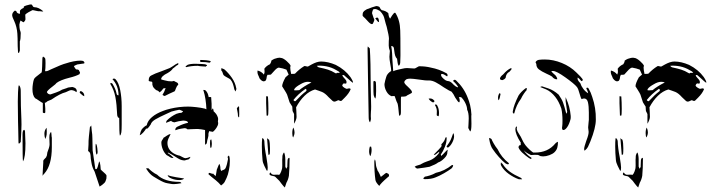

<svg xmlns="http://www.w3.org/2000/svg" viewBox="-20 -752 3159 852"><path d="M57 -603Q57 -592 58 -582Q58 -544 60 -519Q62 -517 63 -517Q65 -517 66 -522Q67 -527 68 -528V-568Q72 -577 72 -606Q72 -608 70.5 -613Q69 -618 68 -620Q66 -630 66 -643Q66 -646 68 -652.5Q70 -659 71 -661Q75 -659 77.5 -657Q80 -655 84 -653Q87 -655 90 -659Q93 -663 93 -667L92 -687Q95 -691 106 -697.5Q117 -704 124 -707Q128 -707 138 -704.5Q148 -702 153 -702Q155 -703 162.5 -701.5Q170 -700 172 -702Q151 -720 133 -720Q128 -720 126 -724Q124 -728 122 -730.5Q120 -733 113 -732Q94 -728 86 -723L85 -717Q76 -714 70 -707Q67 -701 69 -691Q55 -691 52 -703L46 -705Q34 -696 34 -685Q34 -677 43 -659Q55 -633 57 -603ZM308 -458Q309 -456 312.5 -450.5Q316 -445 318 -444Q329 -444 331 -439Q331 -437 333 -434.5Q335 -432 335 -430Q335 -429 333 -423Q317 -414 288 -407Q248 -397 231 -384Q229 -380 213 -368Q188 -349 188 -343Q193 -333 204 -333Q210 -335 228.5 -341.5Q247 -348 255 -354Q259 -356 265.5 -357.5Q272 -359 276 -361Q281 -364 288.5 -364.5Q296 -365 301 -366Q314 -363 318 -357Q321 -351 321 -348Q321 -346 318 -343Q317 -345 314 -346.5Q311 -348 310 -349Q301 -352 298 -352H296Q291 -352 284 -348.5Q277 -345 272 -343Q247 -337 208 -310L191 -303Q184 -296 179 -296Q182 -266 181 -254Q181 -253 180 -251.5Q179 -250 177 -250Q172 -250 170 -253V-295Q165 -297 153 -305.5Q141 -314 136 -316Q124 -328 124 -357Q124 -367 126 -380Q128 -393 130 -398Q131 -405 146 -416Q161 -427 165 -431Q166 -434 167 -457Q168 -480 168 -492Q168 -497 171 -501Q179 -496 180 -494Q182 -491 182 -472Q182 -446 180 -436H183Q189 -436 193 -438L208 -445L247 -462Q265 -469 270 -470Q309 -483 338 -483Q348 -483 352 -479Q356 -475 354 -471Q353 -470 343 -469Q333 -468 323 -466Q321 -465 315 -462.5Q309 -460 308 -458ZM470 -379Q486 -353 492 -321.5Q498 -290 500 -242Q500 -239 501.5 -236Q503 -233 503 -232Q505 -229 509 -229Q509 -159 512 -150Q517 -154 518.5 -165Q520 -176 520 -200V-245V-281Q520 -319 513.5 -352Q507 -385 493 -400Q487 -406 479 -401Q506 -371 506 -329Q501 -329 499 -332Q497 -335 497 -338Q493 -357 481 -377Q478 -384 470 -384ZM60 -213Q60 -187 61 -172L62 -121Q62 -115 64 -115Q67 -115 72 -122Q73 -137 74.5 -170Q76 -203 75 -220Q72 -279 72 -350Q72 -357 70 -364Q68 -371 64 -374Q61 -371 60 -343Q59 -315 59 -301ZM335 -339Q333 -341 334 -344Q335 -347 339 -348Q355 -341 354 -325Q347 -327 335 -339ZM372 -98Q373 -107 373 -127Q373 -135 379 -188L385 -195Q385 -189 387 -173Q390 -155 390 -137L391 -85L403 -2Q410 0 411 -6Q413 -8 416 -21Q419 -34 420 -36Q424 -32 425.5 -17.5Q427 -3 427 0Q430 4 440 12.5Q450 21 452 25Q453 27 452.5 33Q452 39 452 41Q449 54 443 60Q434 69 422 76L400 10L398 6Q389 -10 386 -29Q382 -49 382 -61Q381 -69 379.5 -73Q378 -77 371 -82ZM187 -185Q177 -175 177 -158Q177 -147 181 -135Q186 -146 187 -155Q188 -164 187 -185ZM82 -36Q93 -52 93 -116Q93 -131 91 -169Q91 -174 87 -176Q80 -175 80 -154Q80 -47 82 -36ZM169 24 170 4Q172 -20 172 -31V-37Q172 -42 179 -48Q186 -54 186 -58Q188 -59 189 -68Q190 -77 191 -78Q194 -85 197 -95Q200 -105 200 -111L199 -142Q199 -153 201 -158Q205 -166 206 -166Q208 -166 208.5 -154.5Q209 -143 210 -141V-99Q210 -19 177 18L168 28ZM413 -80V-77Q413 -68 408 -66Q404 -78 404 -100Q404 -110 405 -114Q411 -113 413 -80Z M908 -474H909Q914 -474 915 -481Q896 -486 871 -486Q868 -485 867.5 -482Q867 -479 871 -477Q896 -477 908 -474ZM640 -396Q640 -412 651 -417Q665 -425 697 -436L728 -448Q732 -449 738.5 -453Q745 -457 748 -459Q760 -468 770 -472Q772 -471 771.5 -468Q771 -465 769 -464Q764 -462 758 -456.5Q752 -451 747 -448Q741 -438 724 -428Q695 -414 695 -400Q699 -398 710 -395.5Q721 -393 726 -392L741 -391Q746 -391 752 -393Q756 -390 761 -388Q766 -386 768.5 -383.5Q771 -381 771 -376Q764 -370 760.5 -359.5Q757 -349 755 -347Q728 -335 711 -326Q704 -328 701 -331Q709 -343 715 -361Q704 -361 703 -357Q696 -347 688 -342Q687 -345 681.5 -348.5Q676 -352 673 -352Q662 -361 658.5 -368.5Q655 -376 656 -385Q656 -387 654.5 -388.5Q653 -390 651 -390Q644 -390 640 -393ZM806 -454Q830 -460 858 -460Q866 -458 878.5 -457.5Q891 -457 893 -456Q893 -459 899 -460L897 -464Q890 -468 875 -468L847 -469Q823 -469 812 -464Q806 -460 803 -457ZM963 -438Q966 -436 968 -429Q970 -422 972 -419Q975 -415 987.5 -408.5Q1000 -402 1003 -399Q1010 -390 1013.5 -380Q1017 -370 1020 -355Q1021 -354 1022 -351.5Q1023 -349 1024 -346Q1031 -356 1028 -362Q1024 -385 1009 -406.5Q994 -428 977 -443Q975 -445 970.5 -446.5Q966 -448 962 -450Q963 -448 962 -444Q961 -440 963 -438ZM740 -216 717 -207V-209Q717 -211 720 -217Q739 -236 763 -247Q777 -252 784 -251Q792 -255 792 -259Q790 -259 784 -262Q778 -265 775 -265Q772 -265 758.5 -261.5Q745 -258 741 -257Q727 -250 717 -246Q688 -233 670 -222.5Q652 -212 649 -200Q647 -198 641.5 -189.5Q636 -181 631 -181H628Q625 -175 616.5 -165Q608 -155 600 -152Q604 -170 609 -178Q621 -192 631 -196Q635 -216 654.5 -232.5Q674 -249 704 -260Q716 -265 737 -270Q775 -279 815 -279Q829 -279 851 -276.5Q873 -274 889 -270L896 -267Q894 -315 883 -350L882 -352Q882 -353 884 -353Q890 -353 893 -350Q903 -340 906 -321Q909 -322 917 -321Q920 -291 919 -264Q920 -264 921.5 -267Q923 -270 925 -271Q928 -264 928 -258Q932 -255 935 -251Q939 -248 943.5 -239Q948 -230 948 -224L947 -212Q950 -204 945.5 -194Q941 -184 934 -176Q927 -168 924 -167L908 -170L905 -159Q906 -150 902.5 -139Q899 -128 899 -124Q898 -117 896.5 -114.5Q895 -112 890 -110V-175Q870 -179 864 -179Q860 -180 849 -179.5Q838 -179 834 -179L812 -178Q806 -184 797 -183Q794 -182 784 -181Q774 -180 758 -174V-177Q758 -187 772 -192Q794 -203 814 -207V-208Q814 -216 793 -217Q773 -215 753 -209Q740 -212 740 -216ZM1040 -231Q1041 -232 1041.5 -233.5Q1042 -235 1041 -236Q1042 -243 1041.5 -257Q1041 -271 1041 -278Q1039 -280 1039 -280Q1037 -280 1034.5 -276Q1032 -272 1031 -271Q1031 -269 1033.5 -258Q1036 -247 1036 -237Q1039 -231 1040 -231ZM706 -141Q709 -142 719.5 -149.5Q730 -157 737 -157Q736 -154 731.5 -145.5Q727 -137 725 -130.5Q723 -124 723 -118Q723 -90 748 -73Q762 -64 778 -61Q781 -60 789.5 -55Q798 -50 803 -50Q809 -50 825 -56Q823 -48 815 -44Q811 -44 806 -42Q801 -40 797 -40Q786 -41 778.5 -44.5Q771 -48 759 -56Q744 -66 726 -75L724 -73L737 -64L750 -52L746 -51Q739 -51 734 -55Q729 -59 728 -59L719 -64Q708 -75 702 -90Q696 -105 696 -120Q696 -126 700 -131Q704 -136 706 -141ZM918 -133Q920 -121 920 -113Q920 -100 916 -95Q912 -96 912 -113Q912 -125 913 -130Q914 -133 918 -133ZM907 15Q911 15 917 17.5Q923 20 927 19Q927 21 931 24Q935 27 936 30Q938 27 939.5 16.5Q941 6 942 1Q951 -22 953 -25Q958 -18 958 -4Q958 -1 959.5 1.5Q961 4 961 7Q965 4 971.5 2Q978 0 981 -6Q988 -22 992 -47L990 -55Q990 -57 992.5 -59Q995 -61 996 -62Q1000 -53 1000 -38Q1000 -16 996 2Q992 24 985.5 37.5Q979 51 978 53Q975 61 961 71Q950 58 937 47.5Q924 37 920 34L905 21ZM631 0Q645 22 662 32L684 45Q708 59 722 61L739 64Q743 65 752 65Q763 65 785 61Q783 56 776 55Q709 55 677 23Q666 18 654.5 9Q643 0 639 -5Q633 -5 630 -6Q628 -3 631 0ZM775 47Q791 47 797 40Q789 39 762 34.5Q735 30 724 25Q725 34 741.5 40.5Q758 47 775 47Z M1151 -421Q1155 -430 1154 -437Q1153 -444 1153 -447Q1162 -460 1178 -467Q1184 -476 1184 -483Q1191 -488 1198 -491Q1201 -492 1212 -495L1221 -496Q1224 -496 1232 -494Q1245 -489 1259 -474Q1259 -474 1264 -469L1269 -462Q1270 -460 1268 -454V-451Q1268 -442 1272 -424Q1286 -424 1289 -425Q1308 -445 1329 -458Q1330 -459 1333 -459Q1336 -459 1340 -457.5Q1344 -456 1347 -457Q1352 -460 1363 -466Q1374 -472 1384.5 -475.5Q1395 -479 1405 -479Q1435 -479 1470 -464Q1511 -443 1535 -410Q1541 -401 1544.5 -393.5Q1548 -386 1545 -385Q1538 -390 1524.5 -402.5Q1511 -415 1507 -418Q1503 -420 1499 -419Q1500 -413 1506 -407Q1512 -401 1515.5 -395.5Q1519 -390 1517 -383Q1517 -381 1513 -381L1505 -382Q1498 -376 1499 -371Q1501 -367 1509 -362Q1517 -357 1520 -358Q1526 -360 1529 -360Q1535 -360 1536 -356Q1529 -338 1510 -319L1497 -306Q1495 -304 1492 -304Q1489 -304 1485.5 -306Q1482 -308 1480 -307Q1478 -306 1472.5 -303.5Q1467 -301 1464 -301Q1460 -301 1456 -304Q1453 -306 1438 -321Q1423 -338 1409 -344Q1402 -347 1394 -349.5Q1386 -352 1378 -355Q1353 -348 1331.5 -327Q1310 -306 1294 -276L1295 -260L1296 -233Q1296 -227 1292.5 -218Q1289 -209 1285 -203V-245Q1284 -249 1281 -254Q1278 -259 1278 -262L1277 -279Q1273 -284 1270.5 -289Q1268 -294 1265 -298L1254 -332Q1251 -339 1243 -351.5Q1235 -364 1232 -369Q1232 -382 1247 -409Q1251 -412 1254.5 -415.5Q1258 -419 1261 -421L1251 -443Q1236 -449 1217 -452Q1209 -451 1198 -438.5Q1187 -426 1182 -421Q1177 -420 1167 -420L1164 -413Q1162 -392 1154 -392L1151 -391Q1144 -391 1137 -398Q1130 -405 1130 -409L1126 -418Q1121 -428 1123 -439Q1140 -435 1151 -421ZM1395 -453Q1419 -448 1435 -443Q1451 -438 1469 -427Q1471 -426 1472.5 -426.5Q1474 -427 1474.5 -428Q1475 -429 1475 -429Q1476 -428 1488 -429Q1485 -435 1472 -441Q1452 -453 1429 -457.5Q1406 -462 1386 -460Q1390 -454 1395 -453ZM1293 -351Q1301 -351 1308 -352Q1328 -369 1362 -386Q1355 -389 1346 -389Q1331 -389 1313 -378Q1293 -367 1287 -358Q1285 -355 1285 -352Q1287 -351 1293 -351ZM1295 -307Q1318 -332 1338 -347Q1341 -350 1340 -353.5Q1339 -357 1336 -358Q1302 -334 1282 -308Q1289 -298 1295 -307ZM1161 -325Q1160 -305 1163 -239H1169Q1171 -243 1171 -269Q1171 -298 1169 -324ZM1287 -165Q1287 -174 1282 -186Q1277 -178 1277 -161Q1277 -147 1281 -142Q1287 -154 1287 -165ZM1142 -102Q1142 -74 1145 -42Q1146 -30 1153 -16Q1160 -2 1163 4Q1165 6 1165 6Q1168 6 1168 -9Q1168 -19 1162 -55Q1154 -94 1153 -126Q1153 -131 1148 -137Q1143 -143 1143 -132Q1142 -125 1142 -102ZM1171 -65Q1174 -64 1177 -68Q1178 -76 1178 -94Q1178 -119 1174 -132Q1173 -133 1170 -134.5Q1167 -136 1165 -140ZM1207 23Q1215 23 1219 24Q1224 19 1227.5 9.5Q1231 0 1232 -6Q1233 -15 1232.5 -30Q1232 -45 1233 -52V-56Q1233 -63 1236 -69Q1239 -75 1240 -75Q1242 -75 1244 -65Q1246 -55 1246 -46V-13Q1247 -12 1248 -8Q1249 -4 1250 -3Q1252 -5 1254 -9.5Q1256 -14 1255 -17L1256 -40Q1256 -47 1260.5 -50.5Q1265 -54 1265 -47Q1265 -5 1262 28Q1259 45 1251 59Q1245 76 1244 80Q1239 76 1229 63Q1220 49 1209 40L1202 33Q1199 30 1191.5 29Q1184 28 1181 26Q1176 25 1176 20Q1176 16 1180 13Q1186 24 1196 23.5Q1206 23 1207 23Z M1760 -323Q1759 -319 1759 -309V-266V-254Q1759 -237 1751 -239Q1747 -285 1744 -293Q1740 -299 1733 -321L1732 -325Q1724 -327 1718 -325Q1704 -330 1695 -346Q1686 -362 1686 -379Q1687 -386 1689.5 -395.5Q1692 -405 1694 -411Q1696 -419 1702.5 -426Q1709 -433 1716 -437Q1716 -447 1712 -467Q1708 -489 1708 -500Q1708 -506 1709 -513Q1710 -520 1710 -526Q1705 -539 1705 -550Q1705 -575 1706 -580Q1706 -593 1696 -633Q1693 -641 1684 -676Q1682 -683 1674.5 -693.5Q1667 -704 1661 -706Q1658 -708 1653 -710Q1648 -712 1644 -712L1637 -711Q1635 -709 1633 -703Q1631 -697 1631 -693Q1632 -689 1634.5 -682.5Q1637 -676 1638 -672Q1639 -671 1640 -668.5Q1641 -666 1641 -664Q1641 -661 1638.5 -655.5Q1636 -650 1635 -648Q1634 -645 1630 -645Q1624 -645 1613 -657Q1602 -669 1600 -671Q1598 -673 1594 -676.5Q1590 -680 1589 -683Q1589 -693 1591 -697Q1595 -704 1603 -708Q1608 -712 1614 -713Q1630 -720 1649 -725H1651Q1658 -725 1664 -721Q1665 -718 1668 -713.5Q1671 -709 1674 -707Q1684 -705 1689.5 -702.5Q1695 -700 1703 -694Q1704 -691 1704.5 -684.5Q1705 -678 1711 -669Q1730 -702 1735 -694Q1755 -662 1756 -617Q1757 -600 1757 -513V-505Q1757 -485 1756 -474Q1755 -463 1749 -460Q1745 -466 1744 -476Q1743 -486 1742 -491Q1736 -497 1733.5 -505.5Q1731 -514 1730 -523.5Q1729 -533 1728 -538Q1727 -542 1725 -544.5Q1723 -547 1716 -548Q1719 -532 1720 -514Q1721 -496 1721 -490L1725 -436Q1733 -440 1747 -443Q1761 -446 1765 -447Q1777 -450 1786 -450Q1794 -450 1802 -449Q1810 -448 1819 -448Q1822 -448 1830 -453Q1838 -458 1840 -458Q1868 -458 1892 -452Q1929 -445 1961 -427Q1966 -424 1966 -418Q1966 -412 1962 -414Q1944 -427 1938 -423Q1937 -422 1937 -420Q1937 -414 1942 -409Q1957 -392 1970 -392Q1980 -391 1992 -377Q2001 -368 2009 -365Q2010 -364 2011 -365Q2012 -366 2013 -366Q2005 -380 1992 -391L1991 -393Q1991 -396 1995.5 -397.5Q2000 -399 2004 -395Q2039 -362 2056 -317Q2061 -305 2066 -286Q2071 -265 2072 -243Q2071 -241 2071.5 -227Q2072 -213 2072 -203Q2072 -169 2066 -169L2058 -184Q2058 -191 2059 -201.5Q2060 -212 2060 -226Q2060 -252 2053 -265Q2053 -278 2045 -294.5Q2037 -311 2026 -321H2016Q2020 -314 2020 -306.5Q2020 -299 2018 -298H2017Q2013 -298 2000 -319Q1997 -326 1992 -334Q1987 -342 1984 -345Q1977 -347 1950 -364Q1930 -378 1914 -386.5Q1898 -395 1884 -395Q1869 -394 1839 -399Q1811 -403 1800 -403Q1793 -403 1785 -401Q1774 -394 1774 -387Q1774 -381 1790 -367Q1792 -365 1800 -357Q1808 -349 1808 -343V-342Q1808 -339 1796 -333.5Q1784 -328 1782 -325Q1776 -323 1760 -323ZM1662 -654Q1661 -674 1654 -674Q1649 -674 1645 -670Q1649 -667 1652.5 -661Q1656 -655 1662 -654ZM1613 -405 1616 -231Q1616 -215 1622 -209Q1623 -212 1624.5 -216.5Q1626 -221 1626 -226Q1625 -236 1625.5 -244Q1626 -252 1626 -257Q1627 -264 1627 -279L1625 -370Q1625 -480 1621 -537Q1621 -537 1612 -546L1611 -537ZM1637 -365Q1637 -342 1638 -331Q1639 -326 1642 -319.5Q1645 -313 1646 -316Q1649 -323 1649 -348Q1649 -373 1648 -386Q1648 -391 1641 -393Q1639 -393 1637 -390ZM1889 -315Q1900 -315 1908 -304Q1908 -301 1905.5 -299Q1903 -297 1900 -298Q1888 -304 1882 -314Q1884 -315 1889 -315ZM1925 -273Q1926 -270 1927 -264Q1928 -258 1928 -255V-247Q1928 -240 1926 -236Q1918 -238 1918 -242Q1918 -244 1918.5 -257.5Q1919 -271 1910 -286Q1911 -289 1914 -288.5Q1917 -288 1919 -286Q1920 -284 1922 -280Q1924 -276 1925 -273ZM1968 -97Q1979 -104 1987 -119.5Q1995 -135 1995 -148Q1995 -157 1991 -161Q1985 -143 1980 -131.5Q1975 -120 1962 -103Q1961 -99 1968 -97ZM1926 -70Q1927 -71 1928.5 -74.5Q1930 -78 1929 -79L1916 -69Q1913 -66 1909.5 -65Q1906 -64 1905 -66Q1933 -94 1938 -101Q1941 -106 1938 -111Q1940 -113 1945.5 -119.5Q1951 -126 1953 -131L1956 -139L1959 -144Q1962 -143 1962 -139Q1962 -120 1954 -100Q1946 -80 1936 -66L1938 -60Q1945 -66 1954 -76Q1963 -86 1967 -88L1965 -76Q1966 -64 1951.5 -49.5Q1937 -35 1924 -31Q1915 -23 1886 -12Q1883 -11 1862.5 -8Q1842 -5 1832 -4Q1828 -4 1820 -12Q1824 -16 1836 -19Q1848 -22 1849 -24Q1861 -31 1873 -35Q1885 -39 1887 -40Q1908 -48 1926 -70ZM1627 -101Q1629 -93 1629 -87Q1629 -78 1627 -69.5Q1625 -61 1623 -59Q1618 -68 1618 -81Q1618 -91 1621 -101Q1624 -102 1627 -101ZM1643 -44Q1645 -44 1646.5 -36Q1648 -28 1648 -24Q1648 -14 1656 6Q1658 7 1664 19.5Q1670 32 1670 33Q1671 33 1680.5 25Q1690 17 1694 15Q1696 16 1700 17.5Q1704 19 1705.5 22Q1707 25 1706 30L1699 36Q1670 61 1663 73Q1648 58 1646 47Q1641 13 1641 -35Q1642 -37 1642 -40Q1642 -43 1643 -44ZM1864 43Q1895 43 1913 35Q1929 29 1950 17Q1971 5 1984 -5Q1989 -10 1991 -17Q1990 -20 1986 -20Q1952 7 1914 15Q1902 22 1887.5 26.5Q1873 31 1865 32Q1864 33 1862.5 35Q1861 37 1858 39Q1859 41 1861 42Q1863 43 1864 43Z M2589 -100Q2585 -92 2574 -83L2572 -90Q2572 -100 2582 -128Q2593 -156 2592 -168L2590 -185V-188Q2590 -194 2591 -199.5Q2592 -205 2592 -211Q2593 -214 2593 -220V-253Q2593 -281 2589 -298Q2585 -315 2572 -315Q2567 -315 2561 -312Q2558 -316 2555.5 -324.5Q2553 -333 2552 -336Q2546 -359 2540 -366Q2529 -380 2489 -408.5Q2449 -437 2434 -437H2427Q2427 -433 2436 -425.5Q2445 -418 2447 -415Q2452 -408 2453 -401Q2452 -400 2450 -400Q2445 -400 2439 -403.5Q2433 -407 2430 -412Q2423 -417 2405 -425Q2383 -435 2371.5 -444Q2360 -453 2360 -467Q2360 -469 2358 -472Q2356 -475 2357 -477Q2362 -485 2371.5 -486.5Q2381 -488 2398 -488Q2435 -488 2473 -472.5Q2511 -457 2538 -430L2556 -412L2565 -401Q2566 -400 2566 -398Q2566 -395 2563.5 -393Q2561 -391 2559 -393Q2549 -405 2544 -408Q2543 -407 2543 -404Q2543 -397 2548.5 -390.5Q2554 -384 2555 -383Q2559 -370 2568.5 -357.5Q2578 -345 2590 -338Q2589 -346 2582 -359V-360Q2582 -363 2586 -363Q2590 -363 2592 -359Q2602 -342 2608 -322Q2625 -273 2624 -221Q2624 -185 2600 -125Q2600 -124 2589 -100ZM2213 -422Q2196 -409 2199 -400Q2202 -398 2205.5 -397Q2209 -396 2211 -397Q2226 -403 2225 -414Q2229 -427 2238 -432Q2241 -433 2244.5 -438Q2248 -443 2250 -445Q2250 -450 2248 -450Q2231 -443 2213 -422ZM2404 -355Q2426 -345 2444 -322Q2460 -302 2471 -270Q2476 -248 2476 -217Q2476 -200 2475 -193Q2474 -190 2474 -185Q2474 -175 2480 -175Q2488 -175 2497 -188Q2506 -201 2512 -224Q2514 -235 2510 -257.5Q2506 -280 2500 -296L2490 -321V-303L2497 -255L2493 -247Q2484 -282 2478.5 -297Q2473 -312 2459 -332Q2436 -352 2413.5 -359.5Q2391 -367 2385 -369L2377 -366ZM2262 -249Q2271 -286 2292 -314Q2297 -325 2304.5 -336Q2312 -347 2317 -352Q2317 -359 2318 -361Q2317 -362 2315 -361Q2313 -360 2312 -360Q2291 -344 2281 -328Q2260 -286 2256 -260Q2254 -252 2258 -249Q2260 -247 2262 -249ZM2190 -317Q2190 -329 2196 -338Q2197 -339 2199 -337.5Q2201 -336 2201 -334Q2198 -314 2193 -307Q2190 -310 2190 -317ZM2273 -191 2274 -188 2273 -181 2274 -176Q2275 -170 2282 -159.5Q2289 -149 2291 -145Q2302 -120 2313 -106Q2329 -87 2346 -75H2354Q2411 -75 2444 -115Q2447 -119 2451 -120.5Q2455 -122 2456 -123Q2456 -108 2453 -97Q2450 -86 2441 -77Q2433 -69 2418 -63.5Q2403 -58 2390 -58Q2378 -58 2373 -62Q2367 -66 2353 -65Q2339 -64 2336 -64Q2316 -73 2304 -85Q2318 -64 2338 -52Q2339 -49 2338 -48Q2337 -47 2334 -47Q2330 -48 2312 -62Q2294 -76 2286 -88Q2285 -89 2284 -91Q2283 -93 2282 -95Q2281 -96 2281 -99Q2281 -103 2284 -106Q2287 -109 2291 -108Q2290 -114 2291 -119Q2267 -156 2267 -179Q2267 -184 2269 -187.5Q2271 -191 2273 -191ZM2168 -88Q2178 -73 2194 -55Q2210 -37 2223 -27Q2231 -22 2236 -23Q2239 -25 2238 -28Q2205 -54 2188 -90Q2179 -101 2171 -115Q2163 -129 2161 -135Q2155 -138 2153 -140Q2151 -139 2150.5 -137Q2150 -135 2151 -134Q2156 -103 2168 -88ZM2202 -24Q2202 -20 2205 -15Q2217 5 2238 20Q2259 35 2281 43Q2283 44 2288 43.5Q2293 43 2297 44Q2296 42 2294 39.5Q2292 37 2289 36Q2262 24 2242.5 10Q2223 -4 2210 -25Q2207 -26 2203 -32Z M2719 -421Q2723 -430 2722 -437Q2721 -444 2721 -447Q2730 -460 2746 -467Q2752 -476 2752 -483Q2759 -488 2766 -491Q2769 -492 2780 -495L2789 -496Q2792 -496 2800 -494Q2813 -489 2827 -474Q2827 -474 2832 -469L2837 -462Q2838 -460 2836 -454V-451Q2836 -442 2840 -424Q2854 -424 2857 -425Q2876 -445 2897 -458Q2898 -459 2901 -459Q2904 -459 2908 -457.5Q2912 -456 2915 -457Q2920 -460 2931 -466Q2942 -472 2952.5 -475.5Q2963 -479 2973 -479Q3003 -479 3038 -464Q3079 -443 3103 -410Q3109 -401 3112.5 -393.5Q3116 -386 3113 -385Q3106 -390 3092.5 -402.5Q3079 -415 3075 -418Q3071 -420 3067 -419Q3068 -413 3074 -407Q3080 -401 3083.5 -395.5Q3087 -390 3085 -383Q3085 -381 3081 -381L3073 -382Q3066 -376 3067 -371Q3069 -367 3077 -362Q3085 -357 3088 -358Q3094 -360 3097 -360Q3103 -360 3104 -356Q3097 -338 3078 -319L3065 -306Q3063 -304 3060 -304Q3057 -304 3053.5 -306Q3050 -308 3048 -307Q3046 -306 3040.5 -303.5Q3035 -301 3032 -301Q3028 -301 3024 -304Q3021 -306 3006 -321Q2991 -338 2977 -344Q2970 -347 2962 -349.5Q2954 -352 2946 -355Q2921 -348 2899.5 -327Q2878 -306 2862 -276L2863 -260L2864 -233Q2864 -227 2860.5 -218Q2857 -209 2853 -203V-245Q2852 -249 2849 -254Q2846 -259 2846 -262L2845 -279Q2841 -284 2838.5 -289Q2836 -294 2833 -298L2822 -332Q2819 -339 2811 -351.5Q2803 -364 2800 -369Q2800 -382 2815 -409Q2819 -412 2822.5 -415.5Q2826 -419 2829 -421L2819 -443Q2804 -449 2785 -452Q2777 -451 2766 -438.5Q2755 -426 2750 -421Q2745 -420 2735 -420L2732 -413Q2730 -392 2722 -392L2719 -391Q2712 -391 2705 -398Q2698 -405 2698 -409L2694 -418Q2689 -428 2691 -439Q2708 -435 2719 -421ZM2963 -453Q2987 -448 3003 -443Q3019 -438 3037 -427Q3039 -426 3040.5 -426.5Q3042 -427 3042.5 -428Q3043 -429 3043 -429Q3044 -428 3056 -429Q3053 -435 3040 -441Q3020 -453 2997 -457.5Q2974 -462 2954 -460Q2958 -454 2963 -453ZM2861 -351Q2869 -351 2876 -352Q2896 -369 2930 -386Q2923 -389 2914 -389Q2899 -389 2881 -378Q2861 -367 2855 -358Q2853 -355 2853 -352Q2855 -351 2861 -351ZM2863 -307Q2886 -332 2906 -347Q2909 -350 2908 -353.5Q2907 -357 2904 -358Q2870 -334 2850 -308Q2857 -298 2863 -307ZM2729 -325Q2728 -305 2731 -239H2737Q2739 -243 2739 -269Q2739 -298 2737 -324ZM2855 -165Q2855 -174 2850 -186Q2845 -178 2845 -161Q2845 -147 2849 -142Q2855 -154 2855 -165ZM2710 -102Q2710 -74 2713 -42Q2714 -30 2721 -16Q2728 -2 2731 4Q2733 6 2733 6Q2736 6 2736 -9Q2736 -19 2730 -55Q2722 -94 2721 -126Q2721 -131 2716 -137Q2711 -143 2711 -132Q2710 -125 2710 -102ZM2739 -65Q2742 -64 2745 -68Q2746 -76 2746 -94Q2746 -119 2742 -132Q2741 -133 2738 -134.5Q2735 -136 2733 -140ZM2775 23Q2783 23 2787 24Q2792 19 2795.5 9.5Q2799 0 2800 -6Q2801 -15 2800.5 -30Q2800 -45 2801 -52V-56Q2801 -63 2804 -69Q2807 -75 2808 -75Q2810 -75 2812 -65Q2814 -55 2814 -46V-13Q2815 -12 2816 -8Q2817 -4 2818 -3Q2820 -5 2822 -9.5Q2824 -14 2823 -17L2824 -40Q2824 -47 2828.5 -50.5Q2833 -54 2833 -47Q2833 -5 2830 28Q2827 45 2819 59Q2813 76 2812 80Q2807 76 2797 63Q2788 49 2777 40L2770 33Q2767 30 2759.5 29Q2752 28 2749 26Q2744 25 2744 20Q2744 16 2748 13Q2754 24 2764 23.5Q2774 23 2775 23Z"/></svg>

Font: BM Euljiro oraeorae
Style: Regular
Weight: 400
Designer: Bongjin Kim; Bomjun Kim; Myungsoo Han; Hyesun Chae; Mikyoung Jeong; Wujin Sim; Minjae Kang; Suwha Jang;
Foundry: Sandoll Inc.
Version: Version 1.000;hotconv 1.0.109;makeexe 2.5.65596